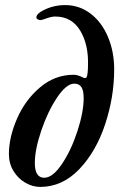

<svg xmlns="http://www.w3.org/2000/svg" viewBox="-20 -721 469 755"><path d="M15 -115Q15 -181 47 -254.5Q79 -328 137.5 -377.5Q196 -427 270 -427Q285 -427 307 -416Q314 -412 320 -416Q323 -421 324.5 -435Q326 -449 326 -461Q329 -545 295.5 -600.5Q262 -656 197 -656Q183 -656 163.5 -649Q144 -642 140 -642Q133 -642 128 -645Q123 -648 123 -653Q123 -663 139 -674Q183 -701 236 -701Q292 -701 336 -667.5Q380 -634 404.5 -576Q429 -518 429 -448Q429 -340 393.5 -232.5Q358 -125 291.5 -55.5Q225 14 138 14Q108 14 79.5 -2.5Q51 -19 33 -48.5Q15 -78 15 -115ZM309 -335Q309 -364 300.5 -378Q292 -392 272 -392Q241 -392 204.5 -337.5Q168 -283 142.5 -208Q117 -133 117 -80Q117 -22 154 -22Q187 -22 223.5 -76Q260 -130 284.5 -205.5Q309 -281 309 -335Z"/></svg>

Font: EB Garamond SemiBold
Style: Italic
Weight: 600
Italic angle: -17.2°
Designer: Georg Duffner and Octavio Pardo
Foundry: Georg Duffner
Version: Version 1.000